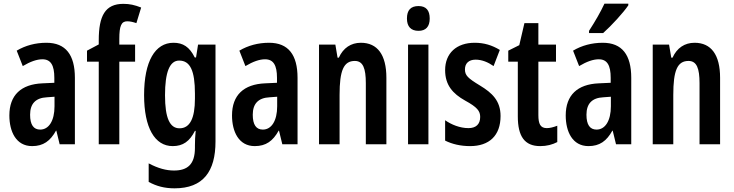

<svg xmlns="http://www.w3.org/2000/svg" viewBox="-20 -786 4001 1046"><path d="M233 -553C173 -553 118 -538 71 -510L104 -426C146 -451 181 -463 211 -463C257 -463 276 -430 276 -362V-335L211 -332C95 -327 31 -268 31 -157C31 -70 67 10 155 10C216 10 254 -18 285 -74H287L305 0H388V-362C388 -487 338 -553 233 -553ZM236 -256 277 -259V-207C277 -128 246 -80 199 -80C163 -80 144 -106 144 -161C144 -221 174 -253 236 -256Z M716 -450V-543H630V-574C630 -645 641 -670 673 -670C689 -670 705 -666 723 -660L749 -745C713 -759 687 -765 652 -765C553 -765 518 -700 518 -567V-544L454 -510V-450H518V0H630V-450Z M925 -553C825 -553 765 -452 765 -268C765 -90 823 10 921 10C977 10 1013 -16 1042 -73H1046C1043 -46 1042 -15 1042 7V20C1042 110 1001 143 928 143C885 143 841 131 790 104V205C832 228 876 240 931 240C1087 240 1154 148 1154 -15V-543H1059L1048 -473H1041C1012 -531 977 -553 925 -553ZM956 -456C1016 -456 1042 -401 1042 -276V-249C1042 -140 1014 -87 958 -87C905 -87 879 -143 879 -267C879 -392 904 -456 956 -456Z M1446 -553C1386 -553 1331 -538 1284 -510L1317 -426C1359 -451 1394 -463 1424 -463C1470 -463 1489 -430 1489 -362V-335L1424 -332C1308 -327 1244 -268 1244 -157C1244 -70 1280 10 1368 10C1429 10 1467 -18 1498 -74H1500L1518 0H1601V-362C1601 -487 1551 -553 1446 -553ZM1449 -256 1490 -259V-207C1490 -128 1459 -80 1412 -80C1376 -80 1357 -106 1357 -161C1357 -221 1387 -253 1449 -256Z M1946 -553C1892 -553 1850 -525 1826 -472H1819L1807 -543H1718V0H1830V-269C1830 -402 1852 -454 1913 -454C1958 -454 1973 -413 1973 -333V0H2085V-362C2085 -488 2036 -553 1946 -553Z M2260 -753C2217 -753 2197 -730 2197 -685C2197 -641 2219 -618 2260 -618C2300 -618 2321 -641 2321 -685C2321 -729 2302 -753 2260 -753ZM2314 -543H2203V0H2314Z M2707 -154C2707 -237 2661 -280 2595 -320C2529 -360 2513 -375 2513 -408C2513 -441 2534 -461 2571 -461C2606 -461 2639 -447 2669 -426L2703 -514C2660 -540 2617 -553 2566 -553C2467 -553 2405 -496 2405 -404C2405 -323 2446 -276 2514 -238C2580 -202 2596 -181 2596 -149C2596 -109 2573 -88 2532 -88C2486 -88 2439 -107 2405 -131V-20C2443 -1 2489 10 2541 10C2645 10 2707 -47 2707 -154Z M2959 -88C2924 -88 2913 -111 2913 -159V-450H3009V-543H2913V-660H2837L2809 -540L2749 -510V-450H2801V-152C2801 -43 2838 10 2923 10C2959 10 2989 2 3016 -12V-101C2995 -93 2976 -88 2959 -88Z M3403 -757V-766H3273C3252 -721 3224 -672 3189 -618V-606H3266C3311 -646 3377 -718 3403 -757ZM3264 -553C3204 -553 3149 -538 3102 -510L3135 -426C3177 -451 3212 -463 3242 -463C3288 -463 3307 -430 3307 -362V-335L3242 -332C3126 -327 3062 -268 3062 -157C3062 -70 3098 10 3186 10C3247 10 3285 -18 3316 -74H3318L3336 0H3419V-362C3419 -487 3369 -553 3264 -553ZM3267 -256 3308 -259V-207C3308 -128 3277 -80 3230 -80C3194 -80 3175 -106 3175 -161C3175 -221 3205 -253 3267 -256Z M3764 -553C3710 -553 3668 -525 3644 -472H3637L3625 -543H3536V0H3648V-269C3648 -402 3670 -454 3731 -454C3776 -454 3791 -413 3791 -333V0H3903V-362C3903 -488 3854 -553 3764 -553Z"/></svg>

Font: Noto Sans Georgian ExtraCondensed SemiBold
Style: Regular
Weight: 600
Width: 2
Designer: Monotype Design Team, Akaki Razmadze
Foundry: Google LLC
Version: Version 2.005